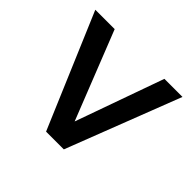

<svg xmlns="http://www.w3.org/2000/svg" viewBox="-131 -686 841 841"><g transform="rotate(45 290.0 -265.0)"><path d="M245 0 20 -530H140L302 -120L448 -530H560L355 0Z"/></g></svg>

Font: Golos Text Medium
Style: Regular
Weight: 500
Designer: A.Korolkova, Vitaly Kuzmin
Foundry: ParaType Ltd
Version: Version 2.004